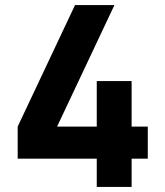

<svg xmlns="http://www.w3.org/2000/svg" viewBox="-20 -740 655 760"><path d="M501 0H363V-112H50V-239L277 -720H433L206 -239H363V-419H501V-239H565V-112H501Z"/></svg>

Font: Hauora ExtraBold
Style: Regular
Weight: 800
Designer: Wayne Shih
Foundry: WCYS
Version: Version 1.001